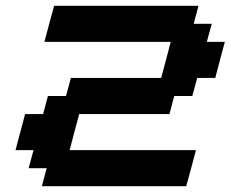

<svg xmlns="http://www.w3.org/2000/svg" viewBox="-20 -645 799 665"><path d="M125 0H625Q630.9 -21 642.1 -62.5Q653.3 -104 658.7 -125H221.2Q226.6 -145.5 237.5 -187.3Q248.5 -229 254.4 -250H566.9L583.5 -312.5H646L663.1 -375H725.6Q731 -395.5 741.9 -437.3Q752.9 -479 758.8 -500H696.3L713.4 -562.5H650.9L667.5 -625H167.5Q161.6 -604 150.4 -562.3Q139.2 -520.5 133.8 -500H571.3Q565.9 -479 554.9 -437.3Q543.9 -395.5 538.1 -375H225.6L208.5 -312.5H146L129.4 -250H66.9Q61.5 -229 50.3 -187.3Q39.1 -145.5 33.7 -125H96.2L79.1 -62.5H141.6Z"/></svg>

Font: Faithful 32x
Style: Oblique
Weight: 400
Foundry: Faithful Resource Pack
Version: Version 1.0; January 27, 2023